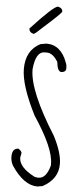

<svg xmlns="http://www.w3.org/2000/svg" viewBox="-73 -1195 533 1268"><g transform="rotate(5 193.5 -561.5)"><path d="M204.1 -909.2Q301.8 -909.2 342.8 -792Q348.6 -780.3 348.6 -757.8Q348.6 -733.4 318.4 -730.5Q292 -730.5 285.2 -794.9Q252 -850.6 210.9 -850.6H197.3Q137.7 -850.6 127 -733.4V-730.5Q127 -589.8 305.7 -305.7Q361.3 -197.3 361.3 -124Q361.3 -24.4 259.8 30.3L225.6 36.1Q135.7 36.1 53.7 -86.9Q38.1 -114.3 38.1 -145.5Q38.1 -195.3 72.3 -201.2H81.1Q102.5 -186.5 102.5 -173.8L96.7 -145.5V-143.6Q96.7 -80.1 201.2 -26.4L219.7 -22.5H228.5Q279.3 -22.5 302.7 -109.4V-121.1Q302.7 -225.6 167 -428.7Q69.3 -621.1 69.3 -730.5Q69.3 -853.5 164.1 -902.3ZM258.8 -1159.2Q289.1 -1151.4 289.1 -1128.9Q289.1 -1119.1 171.9 -1014.6Q121.1 -965.8 113.3 -965.8Q83 -973.6 83 -999Q230.5 -1159.2 258.8 -1159.2Z"/></g></svg>

Font: Sue Ellen Francisco 
Style: Regular
Weight: 400
Designer: Kimberly Geswein
Foundry: Kimberly Geswein
Version: Version 1.002 2007